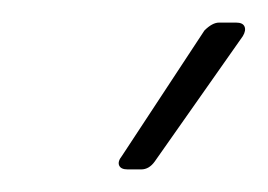

<svg xmlns="http://www.w3.org/2000/svg" viewBox="-20 -720 237 170"><path d="M88 -582 161 -693Q168 -700 174 -700H189Q195 -700 196.5 -696.5Q198 -693 195 -688L117 -577Q112 -570 105 -570H93Q87 -570 85.5 -573.5Q84 -577 88 -582Z"/></svg>

Font: Barlow Semi Condensed ExLight
Style: Italic
Weight: 275
Width: 4
Italic angle: -7°
Designer: Jeremy Tribby
Foundry: Tribby Type
Version: Version 1.408